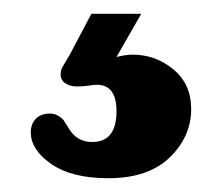

<svg xmlns="http://www.w3.org/2000/svg" viewBox="-20 -25 324 280"><path d="M137.7 234.9Q84.5 234.9 54.7 214.1Q24.9 193.4 24.9 168Q24.9 155.8 32.2 148.2Q39.6 140.6 52.7 140.6Q59.6 140.6 65.2 144Q70.8 147.5 73 150.6Q75.2 153.8 79.1 160.2Q90.8 182.1 114.3 182.1Q149.9 182.1 149.9 137.2Q149.9 98.6 121.1 98.6Q117.7 98.6 109.1 99.9Q100.6 101.1 92.8 101.1Q82 101.1 75.2 96.4Q68.4 91.8 68.4 83.5Q68.4 79.1 69.6 75.9Q70.8 72.8 75 66.2Q79.1 59.6 81.5 55.2L113.3 -4.9H186L149.9 58.1Q163.6 54.7 173.3 54.7Q207 54.7 232.9 76.2Q258.8 97.7 258.8 133.8Q258.8 174.3 227.5 204.6Q196.3 234.9 137.7 234.9Z"/></svg>

Font: Cooper*
Style: Bold
Weight: 700
Designer: Owen Earl
Foundry: indestructible type*
Version: Version 0.001